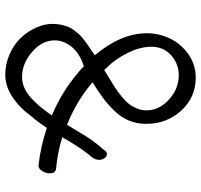

<svg xmlns="http://www.w3.org/2000/svg" viewBox="-37 -706 756 722"><g transform="rotate(90 341.0 -345.0)"><path d="M609.9 -178.2Q631.8 -178.2 631.8 -153.8Q631.8 -139.2 623 -125.5Q614.3 -111.8 603 -111.8Q534.7 -118.7 460.9 -143.1Q435.5 -105 418 -85.9Q387.2 -42.5 345.9 -14.6Q304.7 13.2 261.2 13.2Q221.2 13.2 184.8 -2.7Q148.4 -18.6 123.8 -43.9Q99.1 -69.3 84.5 -101.3Q69.8 -133.3 69.8 -165Q69.8 -181.6 73 -196.3Q76.2 -210.9 80.3 -222.2Q84.5 -233.4 93.3 -245.1Q102.1 -256.8 108.4 -263.9Q114.7 -271 127.2 -280.8Q139.6 -290.5 146.2 -295.2Q152.8 -299.8 167.7 -309.6Q182.6 -319.3 188 -323.2Q105 -422.4 105 -519Q105 -564.9 125 -606.4Q145 -647.9 184.1 -675.5Q223.1 -703.1 272 -703.1Q345.7 -703.1 395.8 -648.7Q445.8 -594.2 445.8 -516.1Q445.8 -481.4 433.3 -451.7Q420.9 -421.9 396.5 -397Q372.1 -372.1 348.1 -354.2Q324.2 -336.4 289.1 -314.9Q362.3 -253.4 449.2 -219.2Q453.1 -225.1 469.7 -252.7Q486.3 -280.3 493.4 -291.7Q500.5 -303.2 515.1 -323Q529.8 -342.8 543.9 -357.9Q550.3 -369.1 559.1 -369.1Q567.9 -369.1 574.5 -360.4Q581.1 -351.6 581.1 -339.8Q581.1 -325.2 569.8 -311Q536.1 -272 496.1 -201.2Q547.9 -184.6 609.9 -178.2ZM263.2 -639.2Q219.7 -639.2 187.7 -610.4Q155.8 -581.5 155.8 -537.1Q155.8 -494.1 178.7 -447.8Q201.7 -401.4 231.9 -371.1L243.2 -358.9Q252 -364.3 275.1 -378.4Q298.3 -392.6 310.5 -400.4Q322.8 -408.2 341.3 -423.1Q359.9 -438 369.9 -450.7Q379.9 -463.4 387.5 -481.2Q395 -499 395 -518.1Q395 -565.4 354.5 -602.3Q314 -639.2 263.2 -639.2ZM131.8 -172.9Q131.8 -125 175.5 -87.4Q219.2 -49.8 270 -49.8Q291 -49.8 311.8 -59.3Q332.5 -68.8 351.1 -86.4Q369.6 -104 384 -121.6Q398.4 -139.2 414.1 -162.1Q312.5 -204.1 229 -282.2Q180.2 -266.6 156 -236.3Q131.8 -206.1 131.8 -172.9Z"/></g></svg>

Font: Zhizn
Style: Regular
Weight: 400
Designer: Peter Zharnov
Foundry: Peter Zharnov
Version: Version 1.000